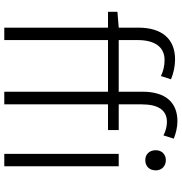

<svg xmlns="http://www.w3.org/2000/svg" viewBox="4 -852 848 896"><g transform="rotate(90 428.0 -404.0)"><path d="M698 0H756V-534H698ZM727 -658C755 -658 775 -676 775 -707C775 -735 755 -754 727 -754C701 -754 681 -735 681 -707C681 -676 701 -658 727 -658ZM35 -484H109V0H167V-484H408V0H467V-484H587V-534H467V-641C467 -717 493 -759 549 -759C568 -759 590 -754 612 -743L627 -791C602 -801 573 -808 546 -808C456 -808 408 -750 408 -645V-534H167V-622C167 -702 199 -748 260 -748C285 -748 310 -743 335 -731L350 -778C321 -790 289 -797 257 -797C163 -797 109 -737 109 -626V-534L35 -528Z"/></g></svg>

Font: Noto Sans SC Light
Style: Regular
Weight: 300
Designer: Ryoko NISHIZUKA 西塚涼子 (kana, bopomofo & ideographs); Paul D. Hunt (Latin, Greek & Cyrillic); Sandoll Communications 산돌커뮤니
Foundry: Adobe
Version: Version 2.004;hotconv 1.0.118;makeotfexe 2.5.65603